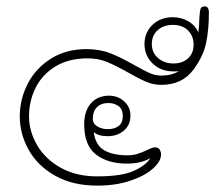

<svg xmlns="http://www.w3.org/2000/svg" viewBox="-20 -617 681 602"><path d="M635 -577Q635 -526 626.5 -483.5Q618 -441 586 -398Q551 -351 486 -351Q461 -351 438.5 -360.5Q416 -370 381 -390Q340 -413 313.5 -423.5Q287 -434 255 -434Q195 -434 153.5 -408.5Q112 -383 91.5 -341.5Q71 -300 71 -252Q71 -206 96 -162.5Q121 -119 169.5 -91.5Q218 -64 285 -64Q362 -64 400 -81.5Q438 -99 451 -121Q422 -104 378 -104Q318 -104 281 -132.5Q244 -161 244 -227Q244 -269 265 -293Q286 -317 322 -317Q350 -317 369.5 -299Q389 -281 389 -255Q389 -225 368.5 -207.5Q348 -190 317 -190Q288 -190 274 -203Q279 -162 306.5 -146Q334 -130 380 -130Q396 -130 409.5 -134Q423 -138 440 -146Q458 -155 465 -155Q477 -155 481 -147.5Q485 -140 485 -133Q485 -111 459 -88Q433 -65 387.5 -50Q342 -35 285 -35Q208 -35 153 -66Q98 -97 70 -147Q42 -197 42 -252Q42 -306 67 -354.5Q92 -403 139.5 -433Q187 -463 251 -463Q293 -463 326 -450Q359 -437 401 -413Q431 -396 449 -388Q467 -380 486 -380Q518 -380 541 -394Q536 -393 526 -393Q484 -393 458.5 -418Q433 -443 433 -479Q433 -515 458 -539Q483 -563 522 -563Q548 -563 570 -550.5Q592 -538 602 -515Q605 -541 605 -559Q606 -565 606 -570Q606 -575 607 -580Q608 -591 612 -594Q616 -597 622 -597Q635 -597 635 -577ZM587 -477Q587 -504 569.5 -521.5Q552 -539 522 -539Q493 -539 474.5 -522.5Q456 -506 456 -479Q456 -452 475.5 -435Q495 -418 524 -418Q552 -418 569.5 -434Q587 -450 587 -477ZM271 -245Q271 -229 285.5 -220.5Q300 -212 317 -212Q339 -212 352 -222Q365 -232 365 -253Q365 -275 351.5 -284.5Q338 -294 320 -294Q297 -294 284 -281Q271 -268 271 -245Z"/></svg>

Font: Mali ExtraLight
Style: Regular
Weight: 275
Version: Version 1.000; ttfautohint (v1.6)